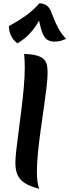

<svg xmlns="http://www.w3.org/2000/svg" viewBox="-20 -1135 428 1186"><path d="M274 -684Q274 -652 267.5 -596Q261 -540 251 -471Q241 -402 231 -330Q221 -258 214.5 -192.5Q208 -127 208 -78Q208 -2 222 31Q163 16 131 -5.5Q99 -27 87 -57.5Q75 -88 75 -129Q75 -160 81 -211.5Q87 -263 95.5 -327Q104 -391 112.5 -460Q121 -529 127 -596Q133 -663 133 -720Q133 -741 132 -762Q131 -783 129 -802Q181 -800 210.5 -791Q240 -782 253.5 -766.5Q267 -751 270.5 -730.5Q274 -710 274 -684ZM87 -867Q80 -873 68 -885Q56 -897 46 -919Q36 -941 35 -974Q106 -1013 149 -1045.5Q192 -1078 224 -1115Q253 -1113 268.5 -1101Q284 -1089 293.5 -1068Q303 -1047 313 -1020Q323 -993 340 -961Q357 -929 388 -895Q366 -885 349.5 -881.5Q333 -878 316 -878Q283 -878 264 -896Q245 -914 232.5 -960Q220 -1006 205 -1088L240 -1038Q222 -1007 203 -977.5Q184 -948 157 -920.5Q130 -893 87 -867Z"/></svg>

Font: Merienda
Style: Bold
Weight: 700
Designer: Eduardo Rodriguez Tunni
Foundry: Eduardo Rodriguez Tunni
Version: Version 2.001